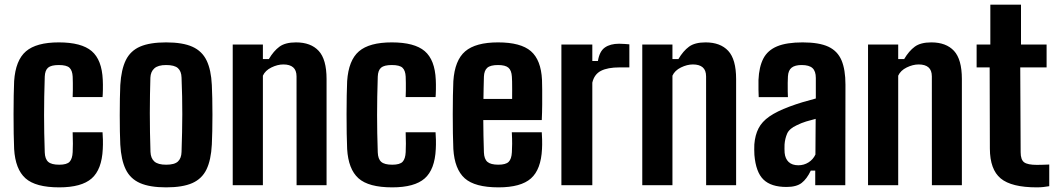

<svg xmlns="http://www.w3.org/2000/svg" viewBox="-20 -790 4509 819"><path d="M289.9 -376Q290.5 -387.8 290.7 -404Q290.9 -420.2 290.7 -436.2Q290.5 -452.2 290 -463.2Q288.7 -489.1 276.6 -500.8Q264.5 -512.6 230.9 -512.6Q198.2 -512.6 185 -501.3Q171.9 -489.9 170.9 -463.1Q169.4 -417.6 168.7 -377.4Q168 -337.3 168 -299.2Q168 -261.1 168.7 -222.2Q169.4 -183.3 170.9 -140Q171.9 -111.6 185.8 -99.5Q199.7 -87.4 232.5 -87.4Q265.4 -87.4 277.1 -100.2Q288.7 -113 290 -140.9Q290.9 -157.7 290.9 -177.2Q290.9 -196.8 289.9 -225.9H417.4Q418.5 -216.1 419 -193.6Q419.4 -171.1 418.4 -154.2Q414.4 -67.1 371.1 -28.9Q327.8 9.2 232.5 9.2Q131.8 9.2 88.6 -29.5Q45.4 -68.2 40.3 -154.2Q39 -181.3 38.4 -220.6Q37.8 -260 37.8 -302.6Q37.8 -345.2 38.5 -382.8Q39.2 -420.4 40.3 -444.1Q46.3 -533.1 90.7 -571.1Q135 -609.2 230.9 -609.2Q327.5 -609.2 371.1 -572Q414.8 -534.7 418.4 -449Q419.3 -431.4 418.9 -408Q418.5 -384.6 417.4 -376Z M688.6 9.2Q619.1 9.2 577.5 -9Q535.8 -27.3 516.3 -67.5Q496.7 -107.6 493.1 -173.4Q492 -196 491.4 -228.9Q490.8 -261.7 490.8 -298.5Q490.8 -335.3 491.4 -369.3Q492 -403.4 493.1 -427.2Q497.1 -493.6 516.8 -533.6Q536.6 -573.6 578 -591.4Q619.4 -609.2 688.6 -609.2Q759.5 -609.2 800.7 -590.6Q842 -572 861.3 -532Q880.6 -492 883.6 -427.2Q884.7 -404 885.5 -370.5Q886.2 -336.9 886.2 -300.7Q886.2 -264.4 885.5 -231.1Q884.7 -197.9 883.6 -173.4Q880.2 -107.6 860.9 -67.5Q841.5 -27.3 800.2 -9Q759 9.2 688.6 9.2ZM688.6 -87.4Q724.5 -87.4 739.1 -101.2Q753.7 -115.1 754.4 -141.9Q755.9 -186.4 756.7 -225.7Q757.5 -265.1 757.6 -302.6Q757.7 -340.2 756.9 -378.6Q756 -417 754.4 -459Q753.7 -486 739 -499.3Q724.3 -512.6 688.6 -512.6Q654 -512.6 638.3 -498.3Q622.5 -484.1 621.5 -458.6Q620.4 -424.5 619.8 -386.5Q619.1 -348.4 619.1 -307.8Q619 -267.1 619.8 -225.4Q620.6 -183.6 621.9 -142.1Q623 -114.8 638.5 -101.1Q654 -87.4 688.6 -87.4Z M972.7 0V-600H1101.4V-538H1126.8Q1147.2 -572.6 1172.1 -590.9Q1196.9 -609.2 1242.7 -609.2Q1305.9 -609.2 1339.4 -573Q1372.9 -536.8 1373 -453.1V0H1245.1L1244.9 -464.1Q1244.8 -490.4 1230.5 -502.7Q1216.2 -515.1 1188.7 -515.1Q1163.9 -515.1 1137.6 -502.2Q1111.4 -489.3 1101.4 -467.2V0Z M1710.4 -376Q1711 -387.8 1711.2 -404Q1711.4 -420.2 1711.2 -436.2Q1711 -452.2 1710.5 -463.2Q1709.2 -489.1 1697.1 -500.8Q1685 -512.6 1651.4 -512.6Q1618.7 -512.6 1605.5 -501.3Q1592.4 -489.9 1591.4 -463.1Q1589.9 -417.6 1589.2 -377.4Q1588.5 -337.3 1588.5 -299.2Q1588.5 -261.1 1589.2 -222.2Q1589.9 -183.3 1591.4 -140Q1592.4 -111.6 1606.3 -99.5Q1620.2 -87.4 1653 -87.4Q1685.9 -87.4 1697.6 -100.2Q1709.2 -113 1710.5 -140.9Q1711.4 -157.7 1711.4 -177.2Q1711.4 -196.8 1710.4 -225.9H1837.9Q1839 -216.1 1839.5 -193.6Q1839.9 -171.1 1838.9 -154.2Q1834.9 -67.1 1791.6 -28.9Q1748.3 9.2 1653 9.2Q1552.3 9.2 1509.1 -29.5Q1465.9 -68.2 1460.8 -154.2Q1459.5 -181.3 1458.9 -220.6Q1458.3 -260 1458.3 -302.6Q1458.3 -345.2 1459 -382.8Q1459.7 -420.4 1460.8 -444.1Q1466.8 -533.1 1511.2 -571.1Q1555.5 -609.2 1651.4 -609.2Q1748 -609.2 1791.6 -572Q1835.3 -534.7 1838.9 -449Q1839.8 -431.4 1839.4 -408Q1839 -384.6 1837.9 -376Z M2106.4 9.2Q2005.6 9.2 1962.3 -29.5Q1919.1 -68.3 1913.8 -154.3Q1912.5 -181.4 1911.9 -220.8Q1911.3 -260.1 1911.3 -302.6Q1911.3 -345.1 1912 -382.7Q1912.7 -420.2 1913.8 -444Q1919.8 -533.1 1964.4 -571.1Q2009 -609.2 2104.6 -609.2Q2201.2 -609.2 2244.6 -571.7Q2287.9 -534.2 2292 -449.2Q2292.5 -437.2 2292.8 -408.3Q2293 -379.5 2292.8 -344.1Q2292.5 -308.7 2291 -277.8H2041.5Q2041.5 -245.2 2042.3 -211.1Q2043 -177 2044.2 -140Q2045.2 -111.6 2059.2 -99.5Q2073.2 -87.5 2105.9 -87.5Q2137.3 -87.5 2149.6 -99.5Q2162 -111.6 2163.5 -140.8Q2164.5 -155.9 2164.6 -176.8Q2164.7 -197.7 2163.2 -225.9H2291Q2292 -216.7 2292.5 -193.7Q2293 -170.8 2292 -154.3Q2287.8 -66.9 2244.8 -28.9Q2201.8 9.2 2106.4 9.2ZM2042.2 -368.1H2164.5Q2164.6 -388.4 2164.7 -408Q2164.7 -427.6 2164.4 -442.2Q2164.1 -456.9 2163.5 -462.9Q2161.9 -489.9 2148.6 -501.3Q2135.3 -512.6 2104.6 -512.6Q2071.7 -512.6 2058.5 -500.8Q2045.2 -489 2044.2 -462.9Q2043.7 -438.6 2043 -414.7Q2042.2 -390.8 2042.2 -368.1Z M2374.7 0V-600H2506.6V-529.8H2530.5Q2537.1 -571.1 2560.1 -587.3Q2583.1 -603.5 2621.1 -603.5Q2632.8 -603.5 2644.8 -602.5Q2656.8 -601.6 2664.6 -600.9V-502.5H2622.7Q2572.1 -502.5 2543.4 -487.8Q2514.8 -473.1 2506.6 -437.4V0Z M2719.7 0V-600H2848.4V-538H2873.8Q2894.2 -572.6 2919.1 -590.9Q2943.9 -609.2 2989.7 -609.2Q3052.9 -609.2 3086.4 -573Q3119.9 -536.8 3120 -453.1V0H2992.1L2991.9 -464.1Q2991.8 -490.4 2977.5 -502.7Q2963.2 -515.1 2935.7 -515.1Q2910.9 -515.1 2884.6 -502.2Q2858.4 -489.3 2848.4 -467.2V0Z M3335 7.5Q3269.1 7.5 3236.7 -24Q3204.2 -55.4 3198 -129.1Q3197.5 -138.9 3197.3 -151.8Q3197.2 -164.8 3197.7 -174.2Q3200.8 -213.6 3215.5 -242.3Q3230.1 -271 3261.9 -293.1Q3293.8 -315.2 3347.4 -335.2Q3375.5 -345.6 3401.8 -353.6Q3428.1 -361.5 3460 -369.9V-457.5Q3460 -486.3 3445.8 -499.5Q3431.6 -512.6 3399.4 -512.6Q3371.4 -512.6 3357 -501.5Q3342.5 -490.3 3341 -464Q3340.3 -455.3 3340.1 -436.5Q3339.8 -417.6 3340.2 -399.2Q3340.5 -380.8 3341 -375.8H3216.4Q3215.9 -386 3215.4 -407.4Q3214.9 -428.8 3215.4 -449.2Q3217.8 -504.6 3236 -540Q3254.3 -575.4 3294.7 -592.3Q3335.1 -609.2 3403.8 -609.2Q3474 -609.2 3513.5 -590.8Q3552.9 -572.3 3569.7 -532.5Q3586.4 -492.7 3586.4 -429.1L3585.7 0H3457.5V-62.2H3438.5Q3421.8 -26.9 3399.6 -9.7Q3377.4 7.5 3335 7.5ZM3385.4 -85Q3409.3 -85 3428.8 -97.3Q3448.3 -109.6 3458.3 -130.8L3459.3 -283Q3439.8 -278.3 3418.9 -271.9Q3398.1 -265.5 3378.7 -255.8Q3347.2 -241.6 3337.8 -220.4Q3328.5 -199.1 3326.6 -174.2Q3326.3 -161.4 3326.3 -155.2Q3326.4 -148.9 3326.9 -138.3Q3329.4 -112.8 3344.2 -98.9Q3359.1 -85 3385.4 -85Z M3682.7 0V-600H3811.4V-538H3836.8Q3857.2 -572.6 3882.1 -590.9Q3906.9 -609.2 3952.7 -609.2Q4015.9 -609.2 4049.4 -573Q4082.9 -536.8 4083 -453.1V0H3955.1L3954.9 -464.1Q3954.8 -490.4 3940.5 -502.7Q3926.2 -515.1 3898.7 -515.1Q3873.9 -515.1 3847.6 -502.2Q3821.4 -489.3 3811.4 -467.2V0Z M4402.7 9.2Q4294.7 9.2 4248.7 -28.8Q4202.8 -66.8 4202.4 -156L4201.5 -502.6H4145.9V-600H4204.4V-770H4335.2V-600H4444.4V-502.6H4332L4333.7 -140.9Q4333.7 -108.6 4348.7 -97.6Q4363.7 -86.7 4403.1 -86.7Q4417.1 -86.7 4429.1 -87.2Q4441.1 -87.8 4455.7 -88.2V4.2Q4443.7 6.2 4431 7.7Q4418.3 9.2 4402.7 9.2Z"/></svg>

Font: Big Shoulders Thin
Style: Regular
Weight: 100
Version: Version 2.002